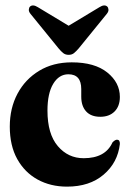

<svg xmlns="http://www.w3.org/2000/svg" viewBox="-20 -686 484 716"><path d="M427 -324.5Q427 -290 407.2 -270.2Q387.5 -250.5 354 -250.5Q319.5 -250.5 301.2 -270.5Q283 -290.5 283 -325.5V-354Q283 -409 235 -409Q200 -409 178.5 -373.5Q157 -338 157 -273.5Q157 -186.5 195.5 -141.2Q234 -96 292 -96Q373 -96 399.5 -155Q409.5 -165.5 417 -165Q427.5 -164.5 427 -149Q419 -79.5 366.5 -34.8Q314 10 230 10Q168.5 10 120.2 -16.5Q72 -43 44.2 -93Q16.5 -143 16.5 -214Q16.5 -282.5 45.2 -336.5Q74 -390.5 126 -422Q178 -453.5 247.5 -453.5Q333 -453.5 380 -415.8Q427 -378 427 -324.5ZM273.5 -505.5Q264 -494.5 256 -488Q248 -481.5 236 -481.5Q224 -481.5 215.8 -488Q207.5 -494.5 198.5 -505.5L94 -634Q87 -642.5 87.5 -650Q88 -657.5 92 -661.5Q102.5 -671 121.5 -659L236 -590L350.5 -659Q369.5 -671 380 -661.5Q384 -657.5 384.5 -650Q385 -642.5 378 -634Z"/></svg>

Font: Fraunces 144pt S050
Style: Bold
Weight: 700
Version: Version 1.000; ttfautohint (v1.8.3)